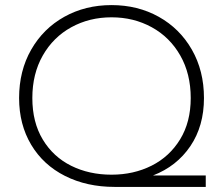

<svg xmlns="http://www.w3.org/2000/svg" viewBox="-20 -734 873 754"><path d="M55 -349Q55 -456 102.5 -539Q150 -622 232.5 -668Q315 -714 418 -714Q521 -714 603.5 -668Q686 -622 733.5 -539Q781 -456 781 -349Q781 -239 727.5 -160Q674 -81 581 -45H788V0H430Q321 0 235.5 -43Q150 -86 102.5 -165.5Q55 -245 55 -349ZM729 -349Q729 -444 688 -516Q647 -588 576 -627Q505 -666 418 -666Q331 -666 260 -627Q189 -588 148 -516Q107 -444 107 -349Q107 -254 148 -186Q189 -118 259.5 -83Q330 -48 418 -48Q505 -48 575.5 -83.5Q646 -119 687.5 -187Q729 -255 729 -349Z"/></svg>

Font: Prompt ExtraLight
Style: Regular
Weight: 275
Designer: Katatrad Team
Foundry: CadsonDemak
Version: Version 1.000